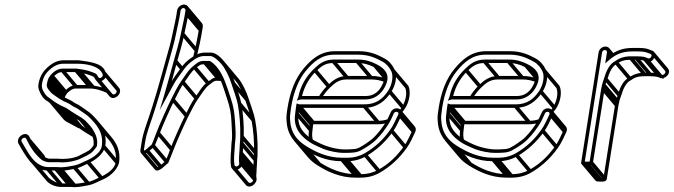

<svg xmlns="http://www.w3.org/2000/svg" viewBox="-20 -698 2902 827"><path d="M239.6 37.5H240.1C261.2 37.5 283.2 32.6 300.8 29.4C325 24.9 342.1 13.3 360.1 5.9C386.5 -6.3 424.3 -30.6 433.2 -67.4L433.2 -67.7L433.3 -68C444 -135.6 406.3 -174.3 373.6 -206.7C365.7 -214.5 347.1 -226.2 339 -232.2L324.4 -242.4C314.9 -248.9 305.8 -251.7 297.9 -257.2C287.2 -265.7 275.8 -269.3 265.8 -274.8L252.1 -281.7L239.6 -289.5C236.9 -291.2 233.4 -293.7 230.2 -296.2C222.2 -302.5 214.6 -305.9 209.6 -311.8C204.9 -317.4 195.8 -330.4 196.6 -335C197.1 -338.7 198.3 -343 199.5 -347.5L199.6 -348C200.1 -351 200.7 -352.9 202.2 -355.9L209.5 -366.9C219.3 -376.9 232.5 -387.5 247.4 -387.5H305.8C308.5 -387.5 314.2 -386.1 319.2 -385.5C344.4 -382.6 366.9 -375.1 384.2 -367.1C385 -366.7 384.8 -366.7 384.8 -366.7C386 -365.2 387.8 -360.8 389.5 -357.7C396.7 -343.8 416 -344.7 428.1 -355.7C441.2 -367.6 438.3 -382.3 431.7 -394.2C415.4 -428.6 358.5 -432.4 318 -438.5H255.5C230.5 -438.5 210.2 -428.7 193.7 -415.5C169.7 -396.4 151.7 -373.9 145.6 -335C143.9 -324.8 145.5 -314.9 149.9 -305.2C155.7 -290.2 167.8 -270.2 184 -262.4L194.2 -254.8C203 -248.2 211.5 -242 222.1 -236.3L235 -229.3C245.4 -223.7 255.6 -220.8 263.9 -214.7C283.9 -200.2 301.8 -190.7 322.2 -177.6L334.9 -168.2C355 -144.6 388.8 -117.6 382.8 -71.8C379.6 -67 374.6 -60.3 370.1 -55.8C360.8 -46.1 342.4 -39.6 324.5 -29.3C306.4 -18.8 277.9 -13.5 249.6 -13.5C244.8 -13.5 236.5 -14.5 227.3 -14.5H192.3C188 -14.5 171.4 -20.8 169.9 -22C145.4 -41.8 124.4 -71.6 111.1 -100.1L106.5 -109.2C91.8 -137.9 46.5 -106.9 59.5 -79.7C73.7 -54.7 89.9 -25.7 109.6 -2.2C124.3 15.1 148.2 36.5 184.2 36.5H219.2C228 36.5 234.5 37 239.6 37.5ZM246.3 1.5H246.8C276 1.5 307.6 -4.6 330.3 -16.5C342.4 -22.9 366.8 -31.6 380.4 -46.5C387 -53.2 392.1 -60.4 397.3 -68.2L397.6 -70C402.8 -103.1 388.5 -126.2 377.7 -143.6C370.2 -155.6 353 -172.1 346.2 -179.8L332.1 -190.4C311 -203.9 293.2 -213 274.1 -227.3C263.2 -234.8 252.8 -237.8 243.8 -242.7L230.9 -249.7C221.1 -255 213.3 -260.7 204.5 -267.2L193.2 -275.6C189.2 -278.7 183.8 -281.6 179.1 -287.1C169.3 -298.8 157.6 -316.4 160.6 -335C166.1 -369.8 180.3 -387.1 202.1 -404.5C216.3 -415.8 232.3 -423.5 253.1 -423.5H314.5C354.4 -423.5 396.3 -413.1 413.3 -392.9C417.8 -387.6 428.1 -374.4 418.8 -366C403.6 -352.2 400.7 -375.4 393.4 -380.4C372.5 -390 351.1 -397.3 323.3 -400.4C318 -401.1 313.4 -401.8 309.4 -402.5H249.8C226.8 -402.5 208.6 -386.4 198.1 -375L189.5 -362.1C187.1 -358 185.4 -352.4 184.7 -348.5C183 -342.6 182.3 -339.5 181.6 -335C179.5 -322 189.7 -311 193.8 -306.1C200.5 -295.6 212 -290 219.7 -283.8C223.6 -280.9 226.6 -278.8 230 -276.5L243 -268.3L257.1 -261.2C268.3 -255.6 278.9 -251.6 287.5 -244.8C296.8 -237.5 306.9 -234.8 314.4 -229.6L328.6 -219.8C337.6 -213.5 356.4 -200.9 362.1 -195.3C392.8 -164.8 427.9 -129 418.3 -68.3C413.8 -40 380.6 -19.2 355.9 -7.7C335.4 0.8 320.7 10.8 300.3 14.6C282.5 17.9 261 22.5 242.9 22.5C236.3 22.5 230.3 21.5 221.6 21.5H186.6C164.6 21.5 143.8 9.1 131.9 -1.9C107.2 -25 90.3 -59.3 73.1 -88.3C67.6 -99.3 87.2 -111.4 92.7 -100.8L97.2 -91.9C111.1 -62.3 133.4 -30.7 159.2 -9.9C164.5 -5.4 180 0.5 189.9 0.5H224.9C234.4 0.5 241.3 0.8 246.3 1.5ZM262.9 -215.7 322.4 -145 334.7 -155.6 275.1 -226.3ZM321 -178.7 376.8 -112.4 389.1 -123 333.3 -189.3ZM179.3 34.3 238.8 105 251.1 94.4 191.6 23.7ZM214.3 34.3 273.8 105 286.1 94.4 226.6 23.7ZM235.1 35.3 294.6 106 306.9 95.4 247.4 24.7ZM294.4 27.3 353.9 98 366.2 87.4 306.7 16.7ZM352 4.3 411.5 75 423.8 64.4 364.3 -6.3ZM419.6 -62.7 479.1 8 491.4 -2.6 431.9 -73.3ZM194.1 -305.7 201.3 -297.1 213.6 -307.8 206.4 -316.3ZM182.9 -329.7 223.9 -280.9 236.2 -291.5 195.2 -340.3ZM189.7 -353.7 249.2 -283 261.5 -293.6 202 -364.3ZM197.6 -365.7 257.1 -295 269.4 -305.6 209.9 -376.3ZM242.4 -389.7 301.9 -319 314.2 -329.6 254.7 -400.3ZM301.4 -389.7 360.9 -319 373.2 -329.6 313.7 -400.3ZM315.1 -387.7 374.6 -317 386.9 -327.6 327.4 -398.3ZM382.1 -368.7 387.4 -362.3 399.7 -372.9 394.4 -379.3ZM422.5 -377.7 481.6 -307.5C485.8 -297.2 470.1 -286.3 463.9 -293.7L404.4 -364.4L392.1 -353.8L451.6 -283.1C469.6 -261.7 507.5 -292 494.7 -317.1L434.8 -388.3ZM439.7 -298.2 447.6 -312.1C426.1 -321.4 398.3 -327.1 368.9 -331.8H309.3C286.1 -331.8 268.3 -315.6 257.6 -304.3L249.6 -292.3L198.3 -353.3L186 -342.7L256.3 -259.2L259.1 -277.3C259.6 -280.3 260.2 -282.2 261.7 -285.2L269 -296.2C278.8 -306.2 292 -316.8 306.9 -316.8H365.3C394.2 -316.8 419.2 -307.1 439.7 -298.2ZM299.1 108.2H299.6C320.7 108.2 342.8 103.3 360.3 100.1C384.5 95.6 401.6 84.1 419.6 76.6C446.6 66.4 483.6 38.5 492.7 3L492.8 2.7C500.6 -46.8 482 -81.4 459.4 -108.2L399.9 -178.9L387.6 -168.3L447.1 -97.6C468.7 -72 484.8 -41.3 477.8 2.4C473.4 30.7 440.2 51.5 415.4 63C394.9 71.5 380.3 81.6 359.8 85.3C342 88.6 320.5 93.2 302.4 93.2C295.8 93.2 289.8 92.2 281.1 92.2H246.1C224.1 92.2 203.9 78.8 191.7 69L132.5 -1.3L120.2 9.3L180.1 80.5C191.4 94 215.6 107.2 243.7 107.2H278.7C287.5 107.2 294.1 107.5 299.1 108.2ZM98.1 -90.7 157.1 -20.6C159.1 -16.3 160.9 -12.7 163.1 -8.7L176.7 -17.3C174.4 -21.5 172.4 -25.8 170.4 -30L110.3 -101.3ZM389 -121.3C369 -134 352.1 -143.1 333.6 -156.6C323.4 -164 312.6 -167.2 304.3 -171.5L245.5 -241.3L233.2 -230.7L293.5 -159.1C304.1 -153.4 314.7 -150 323.4 -144C342.4 -129.9 360.1 -120.6 379.5 -108.3ZM226.5 -243C226.5 -243 221.6 -247.2 221 -247.9L205.5 -266.3L193.2 -255.7L253.2 -184.5C260.4 -175.9 270.8 -171.4 281.6 -165.6L319.7 -144.9L232.6 -248.3Z M772.4 -678.5C758.9 -678.5 745.1 -666.6 742.9 -653L740.7 -639C739.3 -630 737.5 -618 734.3 -604.5C726.4 -571.5 720.2 -532.6 710.6 -498.9C687.7 -418.8 661.2 -316.3 635.8 -238.2L623.1 -199.2C611.4 -163.1 596.8 -128.4 590.1 -86L585.2 -55C584.2 -48.7 584 -42.6 587.8 -38.1C595.2 -29.3 608.3 -36.6 617.8 -43.4L645.2 -67C648.7 -73.8 667.5 -122.7 667.9 -123.5C678.5 -152.3 717.8 -240.6 731.3 -266.5C744.4 -292.6 759.7 -323.8 772.5 -341.2C788.1 -362.4 802.3 -388.8 821.6 -403.2C838.8 -416 842.4 -422.7 861.2 -420.5L877.7 -420.5C924.9 -390.9 939.8 -326.6 959 -269.6C970.6 -235.1 975.4 -210.6 977.3 -168.5C978.8 -136 981.9 -109.8 976.9 -78L976.8 -77.7L976.8 -77.4C975.9 -65.3 975.8 -46 974 -35L974 -34.6C973.3 -19.9 973.1 -12.3 973.3 2.6L974.5 13.3C975.2 49.5 1025.2 33.2 1025.8 3.5L1024.5 -7.7C1023.8 -13.9 1024.6 -19.8 1025 -22L1025.1 -22.5C1025.3 -27.7 1025.3 -31.2 1025.7 -39.4C1027.2 -49.5 1027 -68.3 1028.2 -80.3C1029.1 -88.8 1030.2 -99.3 1029.9 -110.2C1031.5 -159 1026.8 -213.3 1019.2 -253.5C1014 -281.2 1000.9 -313.7 992 -342.2C981.9 -374.3 965.8 -408.2 948 -430.2C936.9 -444.3 913 -471.5 888.7 -471.5H872C836.6 -473.6 816.2 -458.3 795.3 -442.7C766.9 -421.6 751.1 -392.8 731.6 -366.7C727.2 -360.9 724.1 -355.5 719.7 -347.9C728.2 -378.2 736.7 -411.2 743.2 -434.1C753.3 -469.5 766.5 -513.5 773.9 -551.7C779.7 -581.7 787.2 -610.5 791.7 -639L793.9 -653C796.1 -666.6 786.1 -678.5 772.4 -678.5ZM778.9 -653 776.7 -639C772.4 -611.5 764.9 -582.9 759 -552.3C751.7 -514.9 738.6 -471.7 728.6 -435.9C717.2 -395.2 699.4 -328.7 687.2 -288.1L667.9 -224.1L701 -284.3C714.8 -309.4 730.6 -341.9 743.4 -359.3C763.4 -386.4 779.1 -413.4 803.1 -431.3C824 -446.8 839.1 -458.7 868.8 -456.5L869 -456.5H886.3C899.7 -456.5 922.2 -435.8 933.4 -422.5C951.1 -401.4 967.5 -368.3 977.4 -335.8C986.9 -306.5 999.4 -274.6 1004.3 -248.5C1011.7 -209.3 1016.3 -155.8 1014.7 -108.1C1014.4 -97.6 1014.5 -88.3 1013.2 -80L1013.1 -79.7C1012.3 -68 1012.1 -47.7 1010.7 -39L1010.6 -38.6C1010.2 -23.6 1008.9 -18.9 1009.4 -4.3L1010.6 6.5C1009.8 20.5 989.6 23.6 989.7 10.5L988.4 -0.6C988.3 -16 987.8 -21.9 989.1 -35.4C990.5 -49.4 991.2 -67.8 991.9 -78.3C997.4 -114.2 994.3 -140 992.5 -171.5C990.2 -213.8 985.6 -240.6 973.5 -276.4C958 -322.1 944.1 -373.6 914.1 -409.2C906.1 -418.8 895 -429.5 883.7 -435.5L864.5 -435.5C837.8 -438 827.4 -425 814 -414.8C791.6 -397.9 775.7 -369.2 760.7 -348.8C744.9 -327.2 730.7 -296.5 717.9 -271.5C704 -244.3 664.9 -156.9 653.7 -126.5C647.1 -110.5 641.2 -91.6 633.3 -75L609.7 -54.6C604.2 -49.9 601.7 -50 599.9 -49.4C599.7 -51.2 599.8 -52.4 600.2 -55L605.1 -86C611.5 -126.2 625.5 -159.7 637.6 -196.8L650.2 -235.8C675.9 -314.9 702.3 -416.9 725.2 -497.1C735.3 -532.5 741.3 -570.4 749.1 -603.5C752.5 -617.9 754.2 -629.4 755.7 -639L757.9 -653C758.7 -657.9 765.2 -663.5 770.1 -663.5C775 -663.5 779.7 -657.9 778.9 -653ZM607.6 -43.7 667.1 27 679.4 16.4 619.9 -54.3ZM633.1 -65.7 692.6 5 704.9 -5.6 645.4 -76.3ZM654.6 -119.7 714.2 -49 726.4 -59.6 666.9 -130.3ZM718.5 -263.7 778 -193 790.3 -203.6 730.7 -274.3ZM760.5 -339.7 820 -269 832.3 -279.6 772.8 -350.3ZM811.6 -403.7 871.1 -333 883.4 -343.6 823.9 -414.3ZM856.7 -422.7 916.2 -352 928.4 -362.6 868.9 -433.3ZM874.6 -422.7 924.8 -363 937.1 -373.7 886.9 -433.3ZM1012.1 10.3 1071.6 81 1083.9 70.4 1024.3 -0.3ZM1010.8 -0.7 1070.3 70 1082.6 59.4 1023.1 -11.3ZM1011.3 -16.7 1070.9 54 1083.1 43.4 1023.6 -27.3ZM1012 -33.7 1071.5 37 1083.8 26.4 1024.3 -44.3ZM1014.5 -74.7 1074 -4 1086.3 -14.6 1026.8 -85.3ZM1016.1 -103.7 1075.6 -33 1087.9 -43.6 1028.4 -114.3ZM1005.6 -245.7 1065.1 -175 1077.4 -185.6 1017.9 -256.3ZM978.6 -333.7 1038.1 -263 1050.3 -273.6 990.8 -344.3ZM729.8 -429.7 758.6 -395.4 770.9 -406 742.1 -440.3ZM760.3 -546.7 819.8 -476 832.1 -486.6 772.6 -557.3ZM778.1 -633.7 837.6 -563 849.9 -573.6 790.3 -644.3ZM780.3 -647.7 839.8 -577 852.1 -587.6 792.6 -658.3ZM812 -451.7 826.7 -450.5C836 -489 845.2 -530.3 851.2 -568.3L853.4 -582.3C854.6 -589.3 852.3 -595.5 848.5 -600L789 -670.8L776.7 -660.2L836.2 -589.4C838.1 -587.3 838.8 -584.5 838.4 -582.3L836.2 -568.3C830.5 -532.2 821 -489.7 812 -451.7ZM1070.2 31.7 1070.1 32.1C1069 47.2 1069.1 51.7 1068.9 66.4L1070.1 77.2C1071.1 85.9 1055.9 93.8 1050.8 87.7L991.2 17L979 27.6L1038.5 98.3C1054.2 117 1084.8 95.5 1085.3 74.2L1084 63C1083.3 56.8 1084.2 50.9 1084.5 48.7L1084.6 48.2C1084.6 43.1 1084.8 39.5 1085.3 31.3C1086.7 21.2 1086.5 2.4 1087.7 -9.6C1088.6 -18.1 1089.7 -28.6 1089.4 -39.5C1091 -88.2 1086.3 -142.5 1078.8 -182.7C1073.5 -210.5 1060.4 -243 1051.5 -271.5C1041.4 -303.7 1025.3 -337.4 1007.5 -359.5L948 -430.3L935.7 -419.7L995.1 -349C1011.8 -329.2 1027.2 -296 1036.9 -265.1C1046.2 -235.7 1058.9 -203.9 1063.8 -177.8C1071.2 -138.6 1075.8 -85 1074.2 -37.4C1074 -26.9 1074 -17.6 1072.7 -9.3L1072.6 -9C1071.8 2.7 1071.6 23 1070.2 31.7ZM937.5 -364.8H924C897.4 -367.2 887.7 -353.6 873.7 -344.3C851.4 -329.3 834.4 -297.3 820.2 -278.1C804.4 -256.5 790.2 -225.8 777.4 -200.8C763.5 -173.6 724.4 -86.2 713.2 -55.8C708.1 -39.5 700.6 -20.8 692.8 -4.3L669.2 16.1C663.3 21.1 660.6 21 659.1 21.4L600.1 -48.7L587.8 -38.1L647.3 32.6C654.8 41.5 667.6 33.9 677.3 27.4L704.7 3.7C708.2 -3 727 -52 727.4 -52.8C738 -81.6 777.3 -169.8 790.8 -195.8C804 -221.9 819.4 -253 832 -270.5C847.3 -291.7 862 -318.3 881.1 -332.4C898.3 -345.2 901.5 -351.9 920.7 -349.8H935.1Z M1265.2 -282.1C1265.1 -281.8 1264.7 -280.2 1263.7 -277.8L1258.3 -264.5L1272 -268.9C1273.5 -269.4 1274.1 -269.5 1274.1 -269.5H1553.7C1590.9 -269.5 1618.1 -290.5 1634 -316.8C1640 -326.9 1647.5 -342.7 1648.8 -355.7C1652.7 -393.1 1621.1 -411.4 1598.7 -422.8C1577.1 -433.7 1553.4 -441.5 1519.9 -441.5L1416.9 -441.5C1376.9 -441.5 1353.2 -421.8 1331.8 -400.9C1301.3 -371.1 1276.1 -333.3 1265.2 -282.1ZM1280.8 -284.5C1292.4 -329.8 1313.5 -363.6 1341.6 -391.1C1362.3 -411.3 1380.5 -426.5 1414.6 -426.5L1517.6 -426.5C1548.6 -426.5 1569.7 -419.6 1590.1 -409.2C1609 -399.6 1638.5 -384.8 1633.7 -355L1633.6 -354.2C1633.9 -345.9 1626 -331 1621.4 -323.2C1608.2 -301 1587.3 -284.5 1556.1 -284.5ZM1479.6 -54.5H1459.6C1453.9 -54.5 1449.1 -54.8 1444.8 -55.4C1415 -59.2 1389.2 -66.6 1366.1 -76.9C1345.2 -86.3 1322.7 -97.4 1307.9 -110C1282.3 -131.8 1258.6 -158.6 1266.4 -208L1266.5 -208.3C1267 -217.1 1268.1 -224.5 1269.5 -233.5H1548C1604.9 -233.5 1639.4 -263.4 1664.4 -300.7C1682.8 -328.3 1692.9 -369.4 1679.9 -397.9C1671.2 -417.2 1655.9 -435.4 1637 -445.7C1607.2 -461.9 1574.8 -477.5 1525.6 -477.5H1422.6C1357.4 -477.5 1316.9 -437.9 1286.4 -401.2C1251.4 -359.2 1229.3 -302 1218.4 -233C1215.2 -212.7 1212.1 -192.4 1214.5 -175.1C1218.1 -116.7 1249 -80.8 1290.5 -55C1330.7 -30 1383.7 -3.5 1451.6 -3.5H1471.6C1504.7 -3.5 1531.5 -10.7 1556 -24.7C1602.9 -51.5 1641.2 -87.8 1672.3 -131.3C1687.9 -153.1 1697.7 -176.5 1708.8 -199.8C1713.4 -209.5 1711.8 -218.1 1707.1 -223.8C1697.4 -235.3 1672.1 -235.3 1662.8 -214.2C1656.6 -201.8 1650.8 -186.6 1643.9 -175C1629.2 -150.6 1610.4 -126.3 1591.1 -106.7C1584.1 -99.6 1565.4 -85.2 1554.1 -78.2C1534.4 -65.9 1521.8 -55.5 1497.8 -55.5H1497.3C1492.1 -54.8 1486.2 -54.5 1479.6 -54.5ZM1254.4 -233C1253.1 -224.8 1252.8 -216.3 1251.4 -207.4C1245.2 -168.8 1257.4 -140.5 1274.8 -119.9C1295.9 -94.8 1324.2 -77 1358.3 -63C1382.6 -51 1409.9 -44.5 1440.4 -40.6C1445.3 -39.9 1451 -39.5 1457.3 -39.5H1477.3C1483.9 -39.5 1491.2 -40.4 1495.8 -40.5C1526.6 -41.4 1542.2 -55.1 1560.4 -65.7C1571.2 -72.1 1592 -87.6 1601.2 -97.2C1621.6 -117.8 1641.2 -143.4 1656.6 -169C1664.8 -182.5 1670.7 -198.3 1676.3 -209.6C1681.5 -220.9 1701 -217.3 1695.2 -204.2C1683.6 -180.8 1674.6 -157.8 1660.4 -138.7C1630.3 -95.8 1594.7 -62.9 1549.8 -37.3C1530 -26 1505.9 -18.5 1473.9 -18.5H1453.9C1390.1 -18.5 1339.4 -43.5 1300 -68C1261.3 -92 1232.7 -124 1229.6 -178.6C1229.3 -187 1228.4 -195.4 1230.1 -206L1230.2 -206.3L1230.2 -206.5C1231 -215.7 1232.1 -224.5 1233.4 -233C1243.9 -299.4 1265.3 -354.6 1297.4 -392.8C1328.6 -429.9 1362.9 -462.5 1420.3 -462.5H1523.3C1569.2 -462.5 1598.7 -448.3 1628.1 -432.3C1644.4 -423.4 1658.3 -406.9 1665.9 -390.1C1675.8 -368.2 1667.9 -331.9 1651.9 -307.2C1629.1 -272.1 1599.3 -248.5 1550.4 -248.5H1270.3C1269.2 -248.5 1268.1 -248.7 1266.8 -249.1L1257.5 -252.5ZM1543 -235.7 1602.5 -165 1614.8 -175.6 1555.3 -246.3ZM1652 -298.7 1711.5 -228 1723.8 -238.6 1664.3 -309.3ZM1289.1 -56.2 1348.6 14.5 1360.9 3.9 1301.4 -66.8ZM1446.6 -5.7 1506.1 65 1518.4 54.4 1458.9 -16.3ZM1466.6 -5.7 1526.1 65 1538.4 54.4 1478.9 -16.3ZM1546.8 -25.7 1606.3 45 1618.6 34.4 1559 -36.3ZM1660.2 -129.7 1719.7 -59 1732 -69.6 1672.5 -140.3ZM1695.9 -196.7 1755.4 -126 1767.7 -136.6 1708.1 -207.3ZM1252.8 -202.7 1312.3 -132 1324.6 -142.6 1265.1 -213.3ZM1266.5 -276.7 1270.7 -271.7 1283 -282.3 1278.8 -287.3ZM1330.6 -390.7 1390.1 -320 1402.4 -330.6 1342.9 -401.3ZM1409.6 -428.7 1469.1 -358 1481.4 -368.6 1421.9 -439.3ZM1512.6 -428.7 1572.1 -358 1584.4 -368.6 1524.9 -439.3ZM1588.3 -410.7 1635.6 -354.4 1647.9 -365 1600.5 -421.3ZM1644.9 -358.2C1626.7 -365.8 1606.2 -370.8 1579.4 -370.8L1476.4 -370.8C1436.4 -370.8 1412.9 -351 1391.3 -330.2C1375.9 -315.3 1363.1 -298.9 1351.9 -280L1364.8 -274C1375 -291.2 1387.1 -306.9 1401.1 -320.4C1421.9 -340.4 1440 -355.8 1474.1 -355.8L1577.1 -355.8C1601.9 -355.8 1620.4 -351.3 1637.2 -344.3ZM1255.8 -227.7 1313.4 -159.2C1312.1 -150.2 1312.2 -144.7 1310.9 -136.7C1308.1 -119 1309.2 -101.8 1313.1 -87.9L1327.8 -94C1324.3 -106.2 1323.3 -120.3 1325.9 -137.3L1326 -137.6L1326 -137.9C1326.7 -146.3 1327.7 -154.5 1328.9 -162.3L1329.4 -165.4L1268.1 -238.3ZM1694.8 -213.2 1754.3 -142.5C1755.9 -140.6 1756.8 -137.8 1754.7 -133.5C1743.3 -110 1734.1 -87.1 1719.9 -68C1690.4 -26 1654 9 1609.3 33.4C1589.4 44.3 1565.5 52.2 1533.4 52.2H1513.4C1449.6 52.2 1399 27.2 1359.5 2.7C1343.5 -7.2 1329.4 -18.5 1318 -32L1258.5 -102.7L1246.2 -92.1L1305.7 -21.4C1318.1 -6.7 1333.3 5.4 1350 15.8C1390.2 40.7 1443.2 67.2 1511.1 67.2H1531.1C1564.2 67.2 1591 60 1615.5 46C1662.4 19.2 1700.7 -17.1 1731.8 -60.6C1747.4 -82.4 1757.2 -105.8 1768.3 -129.1C1772.9 -138.8 1771.3 -147.4 1766.6 -153.1L1707.1 -223.8ZM1666.8 -388.7 1725.7 -318.6C1735.2 -295.5 1726.3 -261.1 1711.4 -236.5C1707 -229.2 1703 -225 1698.3 -219.5L1709.1 -210.9C1714.3 -216.9 1719.1 -223.2 1723.7 -229.7C1742.4 -257 1751.4 -300.8 1739.1 -328L1679 -399.3ZM1652 -185.3C1639.9 -180.6 1626.1 -177.8 1609.9 -177.8H1333L1275.3 -246.3L1263 -235.7L1324.4 -162.8H1607.5C1625.4 -162.8 1641.4 -165.9 1655.6 -171.5Z M1916.2 -282.1C1916.1 -281.8 1915.7 -280.2 1914.7 -277.8L1909.3 -264.5L1923 -268.9C1924.5 -269.4 1925.1 -269.5 1925.1 -269.5H2204.7C2241.9 -269.5 2269.1 -290.5 2285 -316.8C2291 -326.9 2298.5 -342.7 2299.8 -355.7C2303.7 -393.1 2272.1 -411.4 2249.7 -422.8C2228.1 -433.7 2204.4 -441.5 2170.9 -441.5L2067.9 -441.5C2027.9 -441.5 2004.2 -421.8 1982.8 -400.9C1952.3 -371.1 1927.1 -333.3 1916.2 -282.1ZM1931.8 -284.5C1943.4 -329.8 1964.5 -363.6 1992.6 -391.1C2013.3 -411.3 2031.5 -426.5 2065.6 -426.5L2168.6 -426.5C2199.6 -426.5 2220.7 -419.6 2241.1 -409.2C2260 -399.6 2289.5 -384.8 2284.7 -355L2284.6 -354.2C2284.9 -345.9 2277 -331 2272.4 -323.2C2259.2 -301 2238.3 -284.5 2207.1 -284.5ZM2130.6 -54.5H2110.6C2104.9 -54.5 2100.1 -54.8 2095.8 -55.4C2066 -59.2 2040.2 -66.6 2017.1 -76.9C1996.2 -86.3 1973.7 -97.4 1958.9 -110C1933.3 -131.8 1909.6 -158.6 1917.4 -208L1917.5 -208.3C1918 -217.1 1919.1 -224.5 1920.5 -233.5H2199C2255.9 -233.5 2290.4 -263.4 2315.4 -300.7C2333.8 -328.3 2343.9 -369.4 2330.9 -397.9C2322.2 -417.2 2306.9 -435.4 2288 -445.7C2258.2 -461.9 2225.8 -477.5 2176.6 -477.5H2073.6C2008.4 -477.5 1967.9 -437.9 1937.4 -401.2C1902.4 -359.2 1880.3 -302 1869.4 -233C1866.2 -212.7 1863.1 -192.4 1865.5 -175.1C1869.1 -116.7 1900 -80.8 1941.5 -55C1981.7 -30 2034.7 -3.5 2102.6 -3.5H2122.6C2155.7 -3.5 2182.5 -10.7 2207 -24.7C2253.9 -51.5 2292.2 -87.8 2323.3 -131.3C2338.9 -153.1 2348.7 -176.5 2359.8 -199.8C2364.4 -209.5 2362.8 -218.1 2358.1 -223.8C2348.4 -235.3 2323.1 -235.3 2313.8 -214.2C2307.6 -201.8 2301.8 -186.6 2294.9 -175C2280.2 -150.6 2261.4 -126.3 2242.1 -106.7C2235.1 -99.6 2216.4 -85.2 2205.1 -78.2C2185.4 -65.9 2172.8 -55.5 2148.8 -55.5H2148.3C2143.1 -54.8 2137.2 -54.5 2130.6 -54.5ZM1905.4 -233C1904.1 -224.8 1903.8 -216.3 1902.4 -207.4C1896.2 -168.8 1908.4 -140.5 1925.8 -119.9C1946.9 -94.8 1975.2 -77 2009.3 -63C2033.6 -51 2060.9 -44.5 2091.4 -40.6C2096.3 -39.9 2102 -39.5 2108.3 -39.5H2128.3C2134.9 -39.5 2142.2 -40.4 2146.8 -40.5C2177.6 -41.4 2193.2 -55.1 2211.4 -65.7C2222.2 -72.1 2243 -87.6 2252.2 -97.2C2272.6 -117.8 2292.2 -143.4 2307.6 -169C2315.8 -182.5 2321.7 -198.3 2327.3 -209.6C2332.5 -220.9 2352 -217.3 2346.2 -204.2C2334.6 -180.8 2325.6 -157.8 2311.4 -138.7C2281.3 -95.8 2245.7 -62.9 2200.8 -37.3C2181 -26 2156.9 -18.5 2124.9 -18.5H2104.9C2041.1 -18.5 1990.4 -43.5 1951 -68C1912.3 -92 1883.7 -124 1880.6 -178.6C1880.3 -187 1879.4 -195.4 1881.1 -206L1881.2 -206.3L1881.2 -206.5C1882 -215.7 1883.1 -224.5 1884.4 -233C1894.9 -299.4 1916.3 -354.6 1948.4 -392.8C1979.6 -429.9 2013.9 -462.5 2071.3 -462.5H2174.3C2220.2 -462.5 2249.7 -448.3 2279.1 -432.3C2295.4 -423.4 2309.3 -406.9 2316.9 -390.1C2326.8 -368.2 2318.9 -331.9 2302.9 -307.2C2280.1 -272.1 2250.3 -248.5 2201.4 -248.5H1921.3C1920.2 -248.5 1919.1 -248.7 1917.8 -249.1L1908.5 -252.5ZM2194 -235.7 2253.5 -165 2265.8 -175.6 2206.3 -246.3ZM2303 -298.7 2362.5 -228 2374.8 -238.6 2315.3 -309.3ZM1940.1 -56.2 1999.6 14.5 2011.9 3.9 1952.4 -66.8ZM2097.6 -5.7 2157.1 65 2169.4 54.4 2109.9 -16.3ZM2117.6 -5.7 2177.1 65 2189.4 54.4 2129.9 -16.3ZM2197.8 -25.7 2257.3 45 2269.6 34.4 2210 -36.3ZM2311.2 -129.7 2370.7 -59 2383 -69.6 2323.5 -140.3ZM2346.9 -196.7 2406.4 -126 2418.7 -136.6 2359.1 -207.3ZM1903.8 -202.7 1963.3 -132 1975.6 -142.6 1916.1 -213.3ZM1917.5 -276.7 1921.7 -271.7 1934 -282.3 1929.8 -287.3ZM1981.6 -390.7 2041.1 -320 2053.4 -330.6 1993.9 -401.3ZM2060.6 -428.7 2120.1 -358 2132.4 -368.6 2072.9 -439.3ZM2163.6 -428.7 2223.1 -358 2235.4 -368.6 2175.9 -439.3ZM2239.3 -410.7 2286.6 -354.4 2298.9 -365 2251.5 -421.3ZM2295.9 -358.2C2277.7 -365.8 2257.2 -370.8 2230.4 -370.8L2127.4 -370.8C2087.4 -370.8 2063.9 -351 2042.3 -330.2C2026.9 -315.3 2014.1 -298.9 2002.9 -280L2015.8 -274C2026 -291.2 2038.1 -306.9 2052.1 -320.4C2072.9 -340.4 2091 -355.8 2125.1 -355.8L2228.1 -355.8C2252.9 -355.8 2271.4 -351.3 2288.2 -344.3ZM1906.8 -227.7 1964.4 -159.2C1963.1 -150.2 1963.2 -144.7 1961.9 -136.7C1959.1 -119 1960.2 -101.8 1964.1 -87.9L1978.8 -94C1975.3 -106.2 1974.3 -120.3 1976.9 -137.3L1977 -137.6L1977 -137.9C1977.7 -146.3 1978.7 -154.5 1979.9 -162.3L1980.4 -165.4L1919.1 -238.3ZM2345.8 -213.2 2405.3 -142.5C2406.9 -140.6 2407.8 -137.8 2405.7 -133.5C2394.3 -110 2385.1 -87.1 2370.9 -68C2341.4 -26 2305 9 2260.3 33.4C2240.4 44.3 2216.5 52.2 2184.4 52.2H2164.4C2100.6 52.2 2050 27.2 2010.5 2.7C1994.5 -7.2 1980.4 -18.5 1969 -32L1909.5 -102.7L1897.2 -92.1L1956.7 -21.4C1969.1 -6.7 1984.3 5.4 2001 15.8C2041.2 40.7 2094.2 67.2 2162.1 67.2H2182.1C2215.2 67.2 2242 60 2266.5 46C2313.4 19.2 2351.7 -17.1 2382.8 -60.6C2398.4 -82.4 2408.2 -105.8 2419.3 -129.1C2423.9 -138.8 2422.3 -147.4 2417.6 -153.1L2358.1 -223.8ZM2317.8 -388.7 2376.7 -318.6C2386.2 -295.5 2377.3 -261.1 2362.4 -236.5C2358 -229.2 2354 -225 2349.3 -219.5L2360.1 -210.9C2365.3 -216.9 2370.1 -223.2 2374.7 -229.7C2393.4 -257 2402.4 -300.8 2390.1 -328L2330 -399.3ZM2303 -185.3C2290.9 -180.6 2277.1 -177.8 2260.9 -177.8H1984L1926.3 -246.3L1914 -235.7L1975.4 -162.8H2258.5C2276.4 -162.8 2292.4 -165.9 2306.6 -171.5Z M2587.8 -497.5C2573.9 -497.5 2560.5 -486.3 2558.3 -472L2483.2 2C2481.3 13.8 2495.9 13.5 2506.9 13.5C2514.9 13.5 2532.1 15.4 2534.2 2L2584.4 -315C2585.5 -321.7 2586.6 -327 2588 -331.5L2588.1 -332C2589.4 -340.2 2593.2 -347.8 2596 -356.9C2605 -386.8 2617.1 -413.6 2637.1 -422.7C2652.8 -434.7 2668.8 -440.5 2695.8 -440.5H2719.8C2732.6 -440.5 2744.4 -439.6 2753.8 -436.9L2762.7 -433.1C2792.8 -419.3 2816.8 -471.6 2788.4 -480.1L2778.4 -484C2763.7 -490.5 2746.9 -491.5 2727.8 -491.5H2703.8C2662.7 -491.5 2634 -479.6 2607.4 -460.1L2609.3 -472C2611.5 -486.1 2601.8 -497.5 2587.8 -497.5ZM2594.3 -472 2586.8 -424.9 2601.6 -437.7C2628.3 -460.7 2656 -476.5 2701.5 -476.5H2725.5C2744.3 -476.5 2758.8 -475.1 2770.7 -470L2781.5 -465.9C2793.8 -461.8 2781.4 -442 2770.6 -446.9L2760.9 -451.1C2750.1 -454.5 2736 -455.5 2722.1 -455.5H2698.1C2669.6 -455.5 2648.3 -448.2 2630.7 -435.3C2602.4 -421.5 2590 -387.5 2581.4 -359C2579.4 -352.2 2575.4 -342.5 2573.2 -332.5C2571.9 -326.7 2570.5 -321.8 2569.4 -315L2519.8 -2.1C2517.3 -1.7 2513.8 -1.5 2509.2 -1.5C2504.6 -1.5 2500.9 -1.8 2498.8 -2.1L2573.3 -472C2574.2 -477.9 2579.7 -482.5 2585.4 -482.5C2591.2 -482.5 2595.2 -477.8 2594.3 -472ZM2501.9 11.3 2561.4 82 2573.7 71.4 2514.2 0.7ZM2520.5 7.3 2580 78 2592.3 67.4 2532.8 -3.3ZM2570.8 -309.7 2630.3 -239 2642.5 -249.6 2583 -320.3ZM2574.4 -326.7 2634 -256 2646.2 -266.6 2586.7 -337.3ZM2582.5 -352.7 2642.1 -282 2654.4 -292.6 2594.8 -363.3ZM2627.8 -423.7 2687.3 -353 2699.6 -363.6 2640.1 -434.3ZM2690.8 -442.7 2750.3 -372 2762.6 -382.6 2703.1 -453.3ZM2714.8 -442.7 2774.3 -372 2786.6 -382.6 2727.1 -453.3ZM2595.6 -466.7 2608.5 -451.4 2620.8 -462 2607.9 -477.3ZM2592.4 -479.4 2613.2 -454.6 2625.5 -465.2 2604.7 -490ZM2784.8 -463.9 2844.3 -393.2C2850.4 -386.1 2839.4 -373.3 2831.4 -375.7L2772.8 -445.3L2760.5 -434.7L2820.9 -363C2843.1 -352.6 2874.5 -382.6 2856.6 -403.8L2797.1 -474.5ZM2647.5 -260.8 2647.6 -261.3C2648.9 -269.5 2652.7 -277 2655.5 -286.2C2664.6 -316.4 2676.6 -342.4 2696.6 -352C2712.5 -363.9 2728.2 -369.8 2755.3 -369.8H2779.3C2792.3 -369.8 2805 -368.7 2813.6 -366.1L2840.2 -358.1L2763.5 -449.3L2751.2 -438.7L2797 -384.3C2790.2 -384.7 2787.1 -384.8 2781.6 -384.8H2757.7C2729.1 -384.8 2707.8 -377.5 2690.3 -364.6C2661.9 -350.8 2649.5 -316.8 2641 -288.3C2638.9 -281.5 2634.9 -271.8 2632.7 -261.8C2631.4 -256 2630 -251 2628.9 -244.3L2579.3 68.6C2576.8 69 2573.4 69.2 2568.8 69.2C2562 69.2 2557.5 68.5 2556.3 68.2L2497.2 -2L2484.9 8.6L2544.4 79.3C2549 84.7 2556.8 84.2 2566.4 84.2C2574.4 84.2 2591.6 86.1 2593.7 72.7L2643.9 -244.3C2645 -251 2646.1 -256.3 2647.5 -260.8Z"/></svg>

Font: CiSf OpenHand
Style: GlsObl
Weight: 400
Foundry: Cannot Into Space Fonts
Version: Version 0.7892